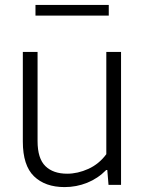

<svg xmlns="http://www.w3.org/2000/svg" viewBox="-20 -753 592 782"><path d="M73 -176.5V-541.5H133V-178.5Q133 -107.5 164.8 -76.5Q196.5 -45.5 253.5 -45.5Q296.5 -45.5 340 -65.2Q383.5 -85 413 -125V-541.5H473V0H422L417 -60.5H412.5Q378.5 -26 334.8 -8.5Q291 9 243 9Q164 9 118.5 -35Q73 -79 73 -176.5ZM124.5 -689.5V-733H423V-689.5Z"/></svg>

Font: Encode Sans Light
Style: Regular
Weight: 300
Designer: Multiple Designers
Foundry: Impallari Type
Version: Version 2.000